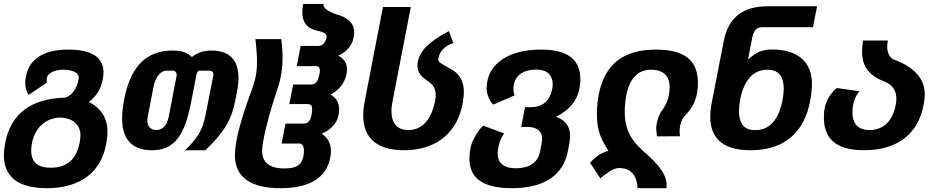

<svg xmlns="http://www.w3.org/2000/svg" viewBox="-26 -777 4862 993"><path d="M215.3 196.3C395 196.3 500 108.4 524.4 -38.6C527.8 -58.6 529.8 -82 529.8 -98.1C529.8 -165.5 495.6 -218.8 433.6 -250C474.6 -280.8 496.1 -317.4 505.4 -366.2C507.8 -379.4 509.3 -391.6 509.3 -403.3C509.3 -481.4 445.8 -520.5 328.6 -520.5C201.2 -520.5 125 -474.6 107.4 -378.9C105.5 -367.7 104.5 -358.9 104.5 -343.8C104.5 -342.8 104.5 -337.4 105.5 -331.5C107.4 -317.9 111.3 -304.7 122.1 -286.1L215.3 -349.1L215.8 -372.1C218.3 -387.2 230.5 -398.4 245.6 -405.8C261.2 -413.1 279.8 -416.5 301.3 -416.5C324.7 -416.5 345.2 -412.6 359.9 -405.3C373.5 -398.4 381.3 -389.6 381.3 -374.5C381.3 -373.5 381.3 -373 380.9 -370.6C376 -340.3 367.2 -321.3 353 -302.2C341.3 -286.1 333 -281.2 311 -272C132.3 -267.1 30.3 -187.5 1 -38.6C-3.4 -15.6 -5.9 5.4 -5.9 25.9C-5.9 139.2 70.3 196.3 215.3 196.3ZM235.4 90.3C155.3 90.3 135.3 47.9 135.3 1.5C135.3 -11.2 136.7 -23.9 139.6 -38.6C158.7 -130.9 226.1 -168.9 286.1 -168.9C340.8 -168.9 390.1 -137.2 390.1 -78.1C390.1 -67.9 388.7 -53.7 385.7 -38.6C369.1 47.4 319.8 90.3 237.8 90.3Z M759.3 0C819.3 0 861.3 -19.5 893.6 -61.5C926.3 -104 946.8 -168 961.9 -246.1L990.2 -391.6C992.2 -401.4 998 -411.6 1005.4 -411.6H1051.8C1067.4 -411.6 1077.6 -407.2 1077.6 -393.1C1077.6 -390.1 1077.1 -387.7 1076.7 -384.3L1044.4 -218.8C1034.7 -168.5 1028.3 -136.7 1013.7 -106C998.5 -74.2 975.1 -43 931.6 0H1036.6C1083 -44.9 1118.7 -85.9 1143.1 -126.5C1167.5 -167 1181.6 -209 1190.9 -257.3L1199.7 -302.7C1205.1 -329.6 1207.5 -354 1207.5 -375C1207.5 -468.8 1158.2 -515.6 1067.9 -515.6C1025.4 -515.6 996.6 -505.4 966.3 -481.9C943.4 -505.4 912.6 -515.6 865.2 -515.6C735.4 -515.6 651.9 -437.5 618.2 -272.5L615.2 -258.3C609.9 -231.9 605.5 -193.8 605.5 -163.1C605.5 -86.9 632.3 0 759.3 0ZM782.2 -104.5C750 -104.5 735.8 -127.9 735.8 -152.8C735.8 -159.7 736.8 -167 738.3 -174.8L767.6 -325.7C772 -349.1 779.8 -370.6 791.5 -386.2C803.2 -401.9 818.4 -411.6 836.4 -411.6H869.6C873.5 -411.6 878.9 -409.2 882.8 -404.8C885.7 -401.4 887.7 -397 887.7 -389.6C887.7 -388.7 887.7 -386.7 887.2 -384.3L846.7 -173.8C837.9 -129.4 815.9 -104.5 782.2 -104.5Z M1424.8 196.3C1576.7 196.3 1661.6 141.6 1682.1 38.6C1684.6 26.9 1685.5 14.6 1685.5 4.4C1685.5 -34.2 1670.9 -64.5 1637.2 -85.4C1688 -106.9 1716.8 -141.1 1725.1 -182.1C1727.1 -191.9 1728 -201.7 1728 -210.4C1728 -244.1 1714.4 -271 1683.6 -287.6C1725.6 -308.6 1757.8 -349.1 1766.1 -393.1C1767.6 -401.4 1768.6 -409.2 1768.6 -418C1768.6 -441.4 1761.7 -469.7 1722.7 -489.7C1767.6 -507.3 1795.9 -542.5 1803.7 -586.4C1805.2 -594.2 1805.7 -602.5 1805.7 -608.4C1805.7 -650.9 1781.7 -679.7 1731.4 -697.3C1710 -703.6 1687.5 -711.9 1671.4 -721.7C1655.3 -731.4 1644.5 -743.2 1647 -756.8H1542C1539.1 -741.7 1537.6 -727.5 1537.6 -714.4C1537.6 -663.6 1560.1 -632.3 1605.5 -620.6C1644 -613.3 1663.6 -603 1663.6 -589.4V-586.4C1657.2 -555.2 1643.1 -539.6 1620.1 -539.6H1528.8L1508.8 -435.1H1600.1C1611.3 -435.1 1619.6 -434.6 1624 -428.7C1626.5 -425.3 1628.4 -419.9 1628.4 -412.1C1628.4 -406.7 1627.4 -400.9 1626 -393.1C1618.2 -354 1605.5 -339.8 1582 -339.8H1490.2L1470.2 -238.8H1562C1567.4 -238.8 1572.3 -238.3 1576.7 -236.8C1584.5 -233.9 1588.4 -225.6 1588.4 -211.4C1588.4 -204.6 1587.4 -193.8 1585 -181.6C1579.1 -152.8 1567.9 -137.7 1542 -137.7H1450.7L1430.7 -34.7H1522C1537.1 -34.7 1545.9 -22.9 1545.9 2.4C1545.9 8.3 1545.4 23.4 1541.5 38.6C1532.7 73.2 1510.3 94.2 1445.8 94.2C1356.4 94.2 1329.6 54.2 1329.6 2C1329.6 -10.3 1331.1 -22.9 1333.5 -37.1C1347.2 -119.6 1380.9 -234.4 1404.8 -304.7C1413.1 -329.1 1418 -341.8 1424.3 -372.6C1433.6 -416.5 1435.5 -452.1 1435.5 -481.9C1435.5 -497.1 1435.1 -526.4 1428.7 -574.7H1294.9C1301.3 -519.5 1303.2 -482.9 1303.2 -460C1303.2 -448.2 1302.7 -439 1302.2 -424.8C1300.8 -392.6 1291.5 -352.5 1274.4 -307.1C1266.1 -285.2 1211.9 -140.6 1195.3 -41C1191.4 -17.6 1189 6.8 1189 26.4C1189 136.7 1266.6 196.3 1424.8 196.3Z M2063.5 0C2234.9 0 2346.2 -96.2 2369.1 -256.3C2371.6 -273.4 2373 -290.5 2373 -303.2C2373 -343.3 2358.9 -390.1 2311 -417C2306.6 -419.4 2285.2 -430.7 2261.2 -445.8C2249 -453.6 2238.8 -460.4 2240.7 -469.7C2243.2 -484.9 2247.6 -501 2258.8 -515.6C2270 -530.3 2287.6 -543.5 2318.4 -554.7L2295.9 -616.2C2189.5 -561 2146 -511.2 2135.3 -460C2133.8 -452.6 2132.8 -445.8 2132.8 -438.5C2132.8 -427.7 2134.8 -417 2139.2 -406.7C2147 -388.7 2159.2 -376 2185.5 -358.4C2199.7 -349.1 2227.5 -330.1 2227.5 -286.1C2227.5 -277.8 2226.6 -268.6 2225.1 -258.8C2204.1 -154.3 2156.2 -104.5 2085.9 -104.5C2017.1 -104.5 1998.5 -152.8 1998.5 -202.6C1998.5 -220.7 2001 -236.8 2004.9 -256.3L2098.6 -740.7H1954.6L1860.8 -256.3C1855.5 -228.5 1852.5 -203.6 1852.5 -179.7C1852.5 -60.1 1927.7 0 2063.5 0Z M2620.6 196.3C2788.1 196.3 2887.7 129.9 2911.6 2L2918.5 -34.7C2920.9 -48.3 2922.4 -60.5 2922.4 -73.7C2922.4 -110.4 2910.6 -150.4 2849.6 -173.3C2883.8 -190.4 2911.1 -210.9 2931.2 -234.9C2971.2 -282.7 2975.6 -339.4 2975.6 -366.2C2975.6 -469.2 2910.6 -520.5 2771 -520.5C2611.3 -520.5 2504.4 -453.1 2492.2 -342.3C2491.2 -334 2490.7 -323.2 2490.7 -319.3C2490.7 -315.4 2491.2 -300.3 2497.6 -281.7C2503.4 -264.2 2511.7 -250 2524.4 -235.8L2635.3 -283.7C2631.3 -294.4 2630.4 -300.8 2629.9 -305.7C2629.4 -310.5 2629.4 -314 2629.4 -314.9C2629.4 -322.8 2630.4 -332 2632.3 -342.3C2642.6 -392.1 2686.5 -417 2745.6 -417C2780.8 -417 2802.2 -408.2 2816.4 -391.1C2830.6 -373.5 2832.5 -354 2832.5 -341.8C2832.5 -333.5 2831.5 -324.7 2829.6 -315.4C2822.8 -281.7 2809.1 -259.8 2790 -244.6C2771 -229.5 2749 -222.7 2720.2 -222.7H2689.5L2669.4 -120.6H2700.2C2757.3 -120.6 2777.8 -93.3 2777.8 -59.6C2777.8 -52.2 2776.9 -44.4 2775.4 -36.1L2766.6 8.8C2755.4 65.9 2708 93.3 2643.1 93.3C2569.8 93.3 2547.9 58.6 2547.9 17.1C2547.9 8.3 2548.8 -2 2550.8 -12.2C2555.2 -36.1 2563.5 -63.5 2581.5 -86.9L2473.1 -127.4C2454.1 -109.4 2440.9 -89.8 2429.2 -68.4C2417 -45.9 2411.1 -30.8 2407.2 -10.7C2403.8 6.8 2401.9 26.4 2401.9 43.5C2401.9 129.4 2452.1 196.3 2620.6 196.3Z M3271.5 196.3H3419.9C3421.4 190.9 3421.9 185.1 3421.9 179.7C3421.9 112.3 3354 51.3 3296.4 0C3237.8 -52.2 3205.1 -108.4 3205.1 -199.7C3205.1 -227.1 3208 -258.3 3213.4 -285.6C3231 -374.5 3274.4 -416.5 3342.8 -416.5C3376.5 -416.5 3403.8 -406.2 3419.9 -385.3C3435.5 -364.7 3437.5 -339.4 3437.5 -326.2C3437.5 -314.9 3436 -300.3 3433.6 -287.1C3426.3 -248 3411.6 -223.6 3392.6 -198.2C3384.8 -187 3375 -162.6 3369.1 -131.3C3368.2 -127 3367.7 -121.6 3367.7 -116.2C3367.7 -104 3370.1 -89.4 3371.6 -71.8L3490.7 -72.3C3489.3 -82 3488.8 -91.3 3488.8 -96.7C3488.8 -104.5 3489.7 -117.7 3491.2 -125C3493.7 -138.2 3498.5 -151.9 3502 -158.7C3505.9 -166.5 3511.2 -172.4 3517.6 -179.7C3531.2 -194.3 3543.5 -208 3555.2 -228.5C3575.7 -264.6 3583.5 -306.2 3583.5 -346.2C3583.5 -446.3 3537.1 -520.5 3366.7 -520.5C3198.2 -520.5 3102.1 -445.8 3070.8 -289.1C3064.5 -257.3 3061 -223.6 3061 -188.5C3061 -95.2 3085.4 -54.7 3120.6 2.9C3085 12.2 3055.7 31.7 3025.9 64.9L3079.1 145.5C3120.1 109.9 3152.8 91.8 3176.8 91.8C3185.1 91.8 3197.3 93.8 3209 96.2C3245.6 107.4 3269 141.1 3271.5 196.3Z M3856 0C4027.3 0 4135.3 -88.9 4165.5 -262.7C4170.4 -291 4173.3 -321.3 4173.3 -343.8C4173.3 -458 4096.7 -521 3970.2 -521C3917 -521 3889.2 -509.8 3842.8 -469.2L3863.8 -579.1C3872.1 -621.6 3888.2 -636.2 3914.1 -636.2H4178.7L4199.7 -744.6H3944.3C3813.5 -744.6 3740.2 -683.6 3717.3 -565.4L3654.8 -244.6C3649.9 -218.8 3647.5 -195.3 3647.5 -173.3C3647.5 -81.1 3691.9 0 3856 0ZM3878.4 -104C3810.1 -104 3795.9 -155.3 3795.9 -202.6C3795.9 -220.2 3797.9 -240.2 3802.2 -262.7C3822.3 -365.7 3872.6 -416.5 3942.9 -416.5C4012.7 -416.5 4027.3 -365.7 4027.3 -318.4C4027.3 -301.3 4025.4 -281.2 4021 -258.8C4001 -155.3 3952.1 -104 3880.9 -104H3879.4Z M4442.9 0C4617.7 0 4728 -86.9 4752.9 -246.6C4754.9 -259.3 4756.8 -275.9 4756.8 -290.5C4756.8 -366.7 4705.1 -429.2 4599.1 -468.3L4599.6 -467.8C4572.8 -478 4562.5 -507.3 4562.5 -535.6C4562.5 -544.4 4563.5 -555.7 4565.9 -567.4H4438C4434.6 -548.3 4432.6 -530.8 4432.6 -511.2C4432.6 -454.1 4449.7 -391.1 4549.8 -355H4549.3C4594.7 -336.9 4609.9 -301.8 4609.9 -267.6C4609.9 -258.8 4608.9 -248 4606.9 -237.3C4591.3 -147.9 4540 -104.5 4471.2 -104.5C4402.8 -104.5 4382.8 -147.5 4382.8 -194.8C4382.8 -207.5 4384.3 -223.1 4387.2 -239.3C4392.6 -263.2 4403.8 -288.1 4418.9 -305.2L4301.3 -321.8C4286.1 -308.1 4272.5 -293 4262.7 -277.3C4241.2 -243.2 4234.9 -205.6 4234.9 -170.4C4234.9 -74.2 4281.7 0 4442.9 0Z"/></svg>

Font: Hack
Style: Bold Oblique
Weight: 700
Italic angle: -12°
Monospace: yes
Designer: Christopher Simpkins
Foundry: Christopher Simpkins
Version: Version 2.010